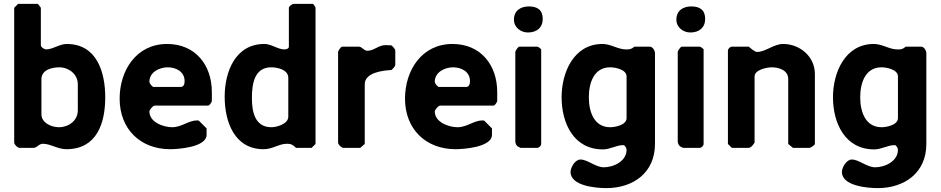

<svg xmlns="http://www.w3.org/2000/svg" viewBox="-20 -760 4839 987"><path d="M173 -740H73L53 -720V-27C53 -17 70 0 80 0H153C170 0 180 -21 200 -21C240 -21 276 7 321 7C477 7 521 -125 521 -260C521 -387 479 -534 323 -534C286 -534 251 -506 217 -506C209 -506 190 -517 190 -527V-720C189 -721 177 -740 173 -740ZM285 -414C332 -414 380 -380 380 -327V-193C380 -139 332 -106 283 -106C246 -106 193 -127 193 -173V-353C193 -402 249 -414 285 -414Z M595 -253C595 -96 702 7 855 7C891 7 1042 -2 1042 -67V-100L1002 -140C1002 -140 995 -141 993 -141C949 -141 914 -106 865 -106C821 -106 748 -131 748 -187C748 -195 766 -217 775 -217H1049C1057 -217 1067 -233 1069 -240V-287C1069 -425 985 -534 839 -534C680 -534 595 -397 595 -253ZM748 -340C748 -390 801 -414 842 -414C883 -414 929 -393 929 -343C929 -331 926 -313 909 -313H769C764 -313 748 -330 748 -340Z M1589 -740H1489C1482 -740 1465 -727 1465 -720V-520C1465 -509 1450 -506 1442 -506C1408 -506 1376 -534 1339 -534C1189 -534 1135 -390 1135 -263C1135 -134 1185 7 1335 7C1382 7 1414 -21 1455 -21C1475 -21 1484 -17 1502 0H1582L1602 -20V-720C1602 -725 1592 -737 1589 -740ZM1275 -256C1275 -325 1286 -414 1374 -414C1404 -414 1462 -403 1462 -360V-160C1462 -123 1403 -106 1375 -106C1289 -106 1275 -188 1275 -256Z M1868 -499C1851 -499 1841 -520 1825 -520H1738C1733 -520 1718 -499 1718 -493V-27C1718 -17 1735 0 1745 0H1832L1855 -20V-327C1855 -389 1954 -398 1992 -400C1997 -404 2012 -418 2012 -427V-500C2012 -509 1997 -523 1992 -527C1987 -527 1966 -528 1962 -528C1925 -528 1903 -499 1868 -499Z M2062 -253C2062 -96 2169 7 2322 7C2358 7 2509 -2 2509 -67V-100L2469 -140C2469 -140 2462 -141 2460 -141C2416 -141 2381 -106 2332 -106C2288 -106 2215 -131 2215 -187C2215 -195 2233 -217 2242 -217H2516C2524 -217 2534 -233 2536 -240V-287C2536 -425 2452 -534 2306 -534C2147 -534 2062 -397 2062 -253ZM2215 -340C2215 -390 2268 -414 2309 -414C2350 -414 2396 -393 2396 -343C2396 -331 2393 -313 2376 -313H2236C2231 -313 2215 -330 2215 -340Z M2742 -520H2649C2644 -520 2629 -499 2629 -493V-33C2629 -24 2634 -12 2642 -7C2645 -5 2655 0 2656 0H2742C2751 0 2762 -11 2762 -20V-507C2759 -510 2747 -520 2742 -520ZM2622 -659C2622 -619 2657 -593 2694 -593C2739 -593 2770 -618 2770 -663C2770 -709 2742 -727 2699 -727C2657 -727 2622 -706 2622 -659Z M2913 124C2913 197 3047 207 3097 207C3235 207 3347 128 3347 -20V-487C3347 -498 3336 -520 3321 -520H3241C3225 -506 3215 -506 3198 -506C3156 -506 3121 -534 3077 -534C2929 -534 2867 -387 2867 -260C2867 -127 2929 8 3079 8C3117 8 3148 -14 3184 -14C3193 -14 3201 2 3201 10C3201 69 3134 100 3084 100C3041 100 3001 60 2964 60C2936 60 2913 101 2913 124ZM3007 -260C3007 -332 3032 -414 3117 -414C3142 -414 3201 -403 3201 -367V-153C3201 -117 3142 -106 3117 -106C3032 -106 3007 -188 3007 -260Z M3577 -520H3484C3479 -520 3464 -499 3464 -493V-33C3464 -24 3469 -12 3477 -7C3480 -5 3490 0 3491 0H3577C3586 0 3597 -11 3597 -20V-507C3594 -510 3582 -520 3577 -520ZM3457 -659C3457 -619 3492 -593 3529 -593C3574 -593 3605 -618 3605 -663C3605 -709 3577 -727 3534 -727C3492 -727 3457 -706 3457 -659Z M3722 -20 3742 0H3829C3836 0 3845 -8 3849 -13C3852 -17 3859 -26 3859 -27V-367C3859 -402 3924 -414 3947 -414C3981 -414 4032 -401 4032 -353V-20L4056 0H4142C4148 0 4169 -15 4169 -20V-380C4169 -470 4091 -534 4006 -534C3958 -534 3915 -493 3872 -493C3859 -493 3834 -516 3829 -520H3742C3733 -520 3722 -509 3722 -500Z M4308 124C4308 197 4442 207 4492 207C4630 207 4742 128 4742 -20V-487C4742 -498 4731 -520 4716 -520H4636C4620 -506 4610 -506 4593 -506C4551 -506 4516 -534 4472 -534C4324 -534 4262 -387 4262 -260C4262 -127 4324 8 4474 8C4512 8 4543 -14 4579 -14C4588 -14 4596 2 4596 10C4596 69 4529 100 4479 100C4436 100 4396 60 4359 60C4331 60 4308 101 4308 124ZM4402 -260C4402 -332 4427 -414 4512 -414C4537 -414 4596 -403 4596 -367V-153C4596 -117 4537 -106 4512 -106C4427 -106 4402 -188 4402 -260Z"/></svg>

Font: Asimov Print
Style: C
Weight: 500
Designer: Google
Version: Version 2.000980: 2014